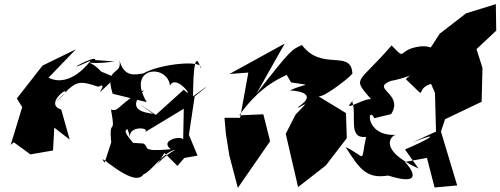

<svg xmlns="http://www.w3.org/2000/svg" viewBox="-20 -821 2434 934"><path d="M443 -529C453 -561 251 -448 421 -526C418 -522 323 -390 216 -443L349 -581L187 -502L62 -342L88 -300L32 -116L47 -129L128 -70L238 -89L244 -200L319 -142L278 -288C173 -321 390 -452 249 -320C349 -428 353 -434 458 -399C526 -434 393 -299 541 -444L472 -473C400 -553 353 -496 537 -522Z M941 -64 899 -165 927 -352C973 -389 1032 -436 919 -352C920 -506 932 -570 956 -489C970 -533 752 -509 678 -464C641 -459 582 -440 560 -532C580 -449 485 -502 528 -365L694 -324C591 -495 793 -514 807 -405C839 -466 936 -325 874 -385L738 -262L658 -316L732 -262C755 -275 561 -256 682 -383C553 -317 562 -275 520 -288C548 -132 501 -283 526 -85C534 -184 535 -168 489 -30C434 -103 630 103 678 27C714 16 777 -84 833 -92C730 -37 696 60 780 -77L843 -14C929 -112 927 -106 840 -46ZM613 -153C602 -215 730 -200 677 -173L874 -292L871 -138C877 -166 750 -142 811 -95C659 -81 710 -106 677 -123L611 -127C680 -86 556 -185 601 -192Z M1396 -420C1509 -402 1467 -418 1390 -381C1390 -381 1547 -377 1428 -299C1437 -291 1509 -356 1418 -264L1370 -170L1430 89L1565 -16L1667 -149L1663 -271L1530 -352C1563 -349 1708 -465 1694 -466C1686 -582 1545 -473 1449 -602C1399 -580 1393 -578 1228 -366L1365 -609L1096 -461L1188 -468L1148 -248H1072L1079 -169L1096 -63L1137 93L1294 -134L1261 -265L1144 -260C1307 -491 1449 -437 1353 -494Z M2057 -53 2094 91 2204 81 2125 -181 2145 -241 2323 -326 2327 -491 2298 -582 2394 -672 2392 -801 2247 -756 2119 -657 2035 -528C2163 -415 2159 -612 2023 -595C1908 -580 1962 -519 1885 -600C1714 -402 1689 -451 1794 -328C1791 -377 1597 -236 1719 -354L1693 -329C1718 -259 1669 -145 1761 -155C1732 -22 1766 -55 1661 -106C1732 7 1766 49 1868 33C2051 91 1976 -7 1950 -33ZM2096 -369 2101 -181 1988 -129C2145 -190 2056 -138 1950 -94L2016 -1C1815 -93 1883 -163 1906 -165C1752 -157 1768 -314 1801 -246L1883 -266C1946 -367 1781 -388 1880 -427C2025 -455 2014 -495 1954 -436C2077 -320 1986 -385 2077 -413Z"/></svg>

Font: Asimov Silicon
Style: Regular
Weight: 400
Designer: Google
Version: Version 2.000980; 2014